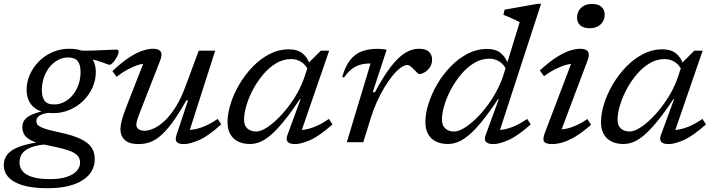

<svg xmlns="http://www.w3.org/2000/svg" viewBox="-78 -751 3766 1014"><path d="M502 -409Q496 -409 488.2 -412Q480.5 -415 468.8 -419.5Q457 -424 439.8 -429.2Q422.5 -434.5 397.8 -439.8Q373 -445 339 -449.5L331 -484.5Q373.5 -482.5 414 -484Q454.5 -485.5 486.8 -487.2Q519 -489 535.5 -489Q542.5 -489 545.5 -486.2Q548.5 -483.5 548.5 -477.5Q548.5 -469 543.2 -457.8Q538 -446.5 530.2 -435.2Q522.5 -424 514.8 -416.5Q507 -409 502 -409ZM208.5 -199.5Q231.5 -199.5 252.2 -208.2Q273 -217 290.5 -232.8Q308 -248.5 320.8 -270Q333.5 -291.5 340.5 -317Q347.5 -342.5 347.5 -371Q347.5 -409.5 332 -428.5Q316.5 -447.5 282 -447.5Q259 -447.5 238.2 -438.8Q217.5 -430 200 -414Q182.5 -398 170 -376.8Q157.5 -355.5 150.2 -329.8Q143 -304 143 -275.5Q143 -237 158.5 -217.8Q174 -198.5 208.5 -199.5ZM287.5 -493.5Q338 -493.5 369 -477Q400 -460.5 414 -432.8Q428 -405 428 -371Q428 -328 410.5 -288.8Q393 -249.5 362 -219Q331 -188.5 290.2 -171Q249.5 -153.5 203.5 -153.5Q153 -153.5 122 -170Q91 -186.5 76.8 -214.2Q62.5 -242 62.5 -275.5Q62.5 -319 80.2 -358.2Q98 -397.5 128.8 -428Q159.5 -458.5 200.2 -476Q241 -493.5 287.5 -493.5ZM173.5 243Q114 243 70.2 234.2Q26.5 225.5 -2 209.2Q-30.5 193 -44.2 170.8Q-58 148.5 -58 122Q-58 90 -40.8 66.8Q-23.5 43.5 14.8 27.5Q53 11.5 116.5 1L135.5 -28L203 10Q153 10.5 119 17.8Q85 25 64.2 37.8Q43.5 50.5 34.2 68Q25 85.5 25 107Q25 133.5 41.5 153.2Q58 173 93.5 184Q129 195 186 195Q239 195 274.2 183.2Q309.5 171.5 327.2 151.5Q345 131.5 345 108Q345 90.5 336.5 77.5Q328 64.5 308.5 54Q289 43.5 255.5 34.8Q222 26 172 16Q113.5 5 85.2 -10.2Q57 -25.5 48.5 -43.2Q40 -61 40 -79Q40 -107.5 58 -124.8Q76 -142 108.5 -152.8Q141 -163.5 184 -170.5L198 -157Q151.5 -153.5 132.8 -141.8Q114 -130 114 -112Q114 -103 118.2 -95.5Q122.5 -88 135 -81.2Q147.5 -74.5 172.2 -67.2Q197 -60 238 -51.5Q310 -36 350.2 -16Q390.5 4 406.5 29.8Q422.5 55.5 422.5 89.5Q422.5 123.5 406.8 151.5Q391 179.5 359.5 200Q328 220.5 281.8 231.8Q235.5 243 173.5 243Z M853.5 -36 915 -221H906Q863.5 -145.5 829 -99.5Q794.5 -53.5 765 -30Q735.5 -6.5 708.5 1.8Q681.5 10 653.5 10Q604 10 581 -11.8Q558 -33.5 558 -68Q558 -86 564.2 -112Q570.5 -138 588.5 -184.5L689.5 -443L704 -415.5Q683 -417 656.8 -409.5Q630.5 -402 600.5 -386.2Q570.5 -370.5 537.5 -345.5L515.5 -375.5Q567 -424 606.8 -449.2Q646.5 -474.5 677 -484Q707.5 -493.5 731 -493.5Q760 -493.5 770.5 -478.8Q781 -464 767 -429L655 -142.5Q649.5 -127.5 645.8 -114.8Q642 -102 642 -92.5Q642 -77 654 -68.8Q666 -60.5 686 -60.5Q706 -60.5 733 -72.2Q760 -84 789.8 -111.2Q819.5 -138.5 848.5 -183.8Q877.5 -229 902 -296L971.5 -483.5H1058.5L916 -38.5L901.5 -65Q922.5 -63 949.5 -68Q976.5 -73 1007.5 -86.5Q1038.5 -100 1071.5 -123L1090.5 -94Q1020.5 -31 972 -10.5Q923.5 10 893.5 10Q865 10 855.5 -1Q846 -12 853.5 -36Z M1440 -38 1509.5 -227H1505.5Q1456.5 -153.5 1418.2 -107.2Q1380 -61 1349.2 -35.5Q1318.5 -10 1292.8 -0.2Q1267 9.5 1242.5 9.5Q1207 9.5 1180.2 -3.2Q1153.5 -16 1138.5 -41.8Q1123.5 -67.5 1123.5 -105.5Q1123.5 -150.5 1139.8 -202.5Q1156 -254.5 1185.8 -305.2Q1215.5 -356 1256 -398Q1296.5 -440 1345.2 -465.2Q1394 -490.5 1448.5 -490.5Q1492.5 -490.5 1519.8 -468.8Q1547 -447 1559.5 -406.5L1552 -377Q1536.5 -409.5 1512.5 -424.2Q1488.5 -439 1459 -439Q1417.5 -439 1380.2 -416.8Q1343 -394.5 1312 -357.8Q1281 -321 1258.2 -278.2Q1235.5 -235.5 1223.2 -193.5Q1211 -151.5 1211 -119Q1211 -87.5 1228.8 -72Q1246.5 -56.5 1275.5 -56.5Q1300.5 -56.5 1335.5 -80Q1370.5 -103.5 1407.2 -143Q1444 -182.5 1475.8 -232.2Q1507.5 -282 1526.5 -334.5L1556 -423L1616.5 -483.5H1660.5L1506.5 -37L1489 -65Q1510.5 -62.5 1537.2 -67.5Q1564 -72.5 1595.2 -86.2Q1626.5 -100 1659 -123L1678 -94Q1607.5 -31.5 1559.2 -10.8Q1511 10 1481 10Q1452 10 1441.5 -2Q1431 -14 1440 -38Z M1879 -415.5Q1878 -415.5 1876.5 -415.5Q1875 -415.5 1873.5 -415.5Q1846 -415.5 1822.5 -408.5Q1799 -401.5 1778.2 -385.2Q1757.5 -369 1738.5 -341L1729.5 -345Q1746 -403 1772.2 -435.2Q1798.5 -467.5 1834 -480.2Q1869.5 -493 1912 -493Q1920.5 -493 1929 -492.5Q1937.5 -492 1946.5 -491.2Q1955.5 -490.5 1964 -488.5L1890.5 -264H1902Q1948 -349.5 1987 -399.8Q2026 -450 2062 -471.8Q2098 -493.5 2134 -493.5Q2171.5 -493.5 2187.8 -477Q2204 -460.5 2204 -437.5Q2204 -412 2191.5 -394.5Q2179 -377 2163 -368.2Q2147 -359.5 2136.5 -359.5Q2133.5 -359.5 2126 -366.5Q2118.5 -373.5 2108.5 -383.5Q2099 -393.5 2089.8 -400.8Q2080.5 -408 2075 -408Q2058.5 -408 2038 -393.2Q2017.5 -378.5 1996 -352.2Q1974.5 -326 1953.2 -291Q1932 -256 1913.5 -215.5Q1895 -175 1881.5 -132L1840.5 0H1753.5Z M2599 -378.5Q2583 -411.5 2559.2 -426.2Q2535.5 -441 2505.5 -441Q2464 -441 2426.5 -418.5Q2389 -396 2358 -359.2Q2327 -322.5 2304 -279.5Q2281 -236.5 2268.5 -194.2Q2256 -152 2256 -119.5Q2256 -88 2273.8 -72.2Q2291.5 -56.5 2320.5 -56.5Q2342 -56.5 2370 -72.8Q2398 -89 2429 -117.8Q2460 -146.5 2489.5 -184.8Q2519 -223 2543.2 -267.5Q2567.5 -312 2582 -358.5L2666.5 -633.5Q2657.5 -639 2642.8 -646Q2628 -653 2611.5 -660.2Q2595 -667.5 2580.5 -673L2587 -700L2762 -731H2779.5L2553.5 -37L2536 -65Q2557 -62.5 2584 -67.5Q2611 -72.5 2642 -86.2Q2673 -100 2706 -123L2725 -94Q2654.5 -31.5 2606.2 -10.8Q2558 10 2528 10Q2498.5 10 2488.2 -2Q2478 -14 2487 -38L2556 -227H2552Q2503 -153.5 2464.8 -107Q2426.5 -60.5 2395.5 -35.2Q2364.5 -10 2338.2 -0.2Q2312 9.5 2287.5 9.5Q2252 9.5 2225.2 -3.2Q2198.5 -16 2183.5 -41.8Q2168.5 -67.5 2168.5 -106Q2168.5 -151 2185 -203.2Q2201.5 -255.5 2231.2 -306.5Q2261 -357.5 2302 -399.8Q2343 -442 2391.8 -467.2Q2440.5 -492.5 2495 -492.5Q2539.5 -492.5 2566.5 -470.8Q2593.5 -449 2606.5 -408.5Z M2801 -53.5 2948 -440 2965.5 -415.5Q2945 -416.5 2918.8 -410.2Q2892.5 -404 2861.2 -389Q2830 -374 2795 -348.5L2773 -379Q2825.5 -427 2865.5 -451.5Q2905.5 -476 2935.2 -484.8Q2965 -493.5 2986.5 -493.5Q3016.5 -493.5 3027 -479Q3037.5 -464.5 3024.5 -430L2877.5 -40L2862 -67Q2883 -65.5 2909 -70.5Q2935 -75.5 2964.2 -88.2Q2993.5 -101 3024 -122.5L3043.5 -92Q2997.5 -51.5 2959.8 -29.2Q2922 -7 2892 1.5Q2862 10 2838.5 10Q2805 10 2795.5 -2.8Q2786 -15.5 2801 -53.5ZM2969.5 -657.5Q2969.5 -678.5 2979 -694.8Q2988.5 -711 3006 -720.5Q3023.5 -730 3048.5 -730Q3081.5 -730 3098.5 -714.8Q3115.5 -699.5 3115.5 -674.5Q3115.5 -653.5 3106 -637.2Q3096.5 -621 3079 -611.5Q3061.5 -602 3036.5 -602Q3003.5 -602 2986.5 -617.2Q2969.5 -632.5 2969.5 -657.5Z M3412.5 -38 3482 -227H3478Q3429 -153.5 3390.8 -107.2Q3352.5 -61 3321.8 -35.5Q3291 -10 3265.2 -0.2Q3239.5 9.5 3215 9.5Q3179.5 9.5 3152.8 -3.2Q3126 -16 3111 -41.8Q3096 -67.5 3096 -105.5Q3096 -150.5 3112.2 -202.5Q3128.5 -254.5 3158.2 -305.2Q3188 -356 3228.5 -398Q3269 -440 3317.8 -465.2Q3366.5 -490.5 3421 -490.5Q3465 -490.5 3492.2 -468.8Q3519.5 -447 3532 -406.5L3524.5 -377Q3509 -409.5 3485 -424.2Q3461 -439 3431.5 -439Q3390 -439 3352.8 -416.8Q3315.5 -394.5 3284.5 -357.8Q3253.5 -321 3230.8 -278.2Q3208 -235.5 3195.8 -193.5Q3183.5 -151.5 3183.5 -119Q3183.5 -87.5 3201.2 -72Q3219 -56.5 3248 -56.5Q3273 -56.5 3308 -80Q3343 -103.5 3379.8 -143Q3416.5 -182.5 3448.2 -232.2Q3480 -282 3499 -334.5L3528.5 -423L3589 -483.5H3633L3479 -37L3461.5 -65Q3483 -62.5 3509.8 -67.5Q3536.5 -72.5 3567.8 -86.2Q3599 -100 3631.5 -123L3650.5 -94Q3580 -31.5 3531.8 -10.8Q3483.5 10 3453.5 10Q3424.5 10 3414 -2Q3403.5 -14 3412.5 -38Z"/></svg>

Font: Newsreader 10pt
Style: Italic
Weight: 400
Italic angle: -17°
Version: Version 1.003